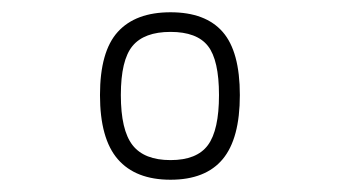

<svg xmlns="http://www.w3.org/2000/svg" viewBox="-20 -679 566 313"><path d="M258 -659Q315 -659 343 -627Q371 -595 371 -524Q371 -453 343 -419.5Q315 -386 258 -386Q201 -386 172 -419.5Q143 -453 143 -524Q143 -595 172 -627Q201 -659 258 -659ZM258 -418Q301 -418 319 -442.5Q337 -467 337 -524Q337 -581 319 -604Q301 -627 258 -627Q215 -627 196 -604Q177 -581 177 -524Q177 -467 196 -442.5Q215 -418 258 -418Z"/></svg>

Font: Panefresco 800wt
Style: Regular
Weight: 800
Designer: Campivisivi
Foundry: Campivisivi & Chank Co
Version: Version 1.001